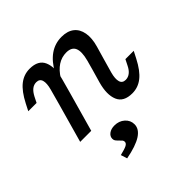

<svg xmlns="http://www.w3.org/2000/svg" viewBox="-169 -571 935 935"><g transform="rotate(-45 298.5 -103.5)"><path d="M140.2 -356.8Q123.3 -356.8 109.6 -346Q96 -335.2 84.8 -313.6L70 -284.2H12.8L30.9 -319.6Q59.7 -375.6 91.7 -400.9Q123.7 -426.1 163.6 -426.1Q223.1 -426.1 240.6 -384.5Q258.2 -342.9 239.4 -275.7L220.4 -206.7H144.2L164.7 -281.5Q174.3 -316.8 168.6 -336.8Q162.8 -356.8 140.2 -356.8ZM144.2 -206.7H220.4L162.2 0H86.1ZM345.6 -355.9Q314 -355.9 286.7 -338.2Q259.5 -320.5 238.2 -285.2L236.4 -322.7Q265.2 -375.4 301.7 -400.8Q338.1 -426.1 383.2 -426.1Q423.5 -426.1 448 -407.1Q472.4 -388 478.8 -352.4Q485.2 -316.8 471.6 -269.9L453.3 -206.7H377.1L390.4 -254.9Q403.9 -305.8 393.1 -330.9Q382.3 -355.9 345.6 -355.9ZM456.5 -56.6Q473.5 -56.6 487.5 -67.4Q501.5 -78.2 511.9 -99.8L526.7 -129.2H584L565.8 -93.8Q537 -37.8 505 -12.5Q473.1 12.7 433.2 12.7Q373.7 12.7 356.1 -28.9Q338.6 -70.5 357.3 -137.7L377.1 -206.7H453.3L432 -131.9Q422.4 -96.6 428.2 -76.6Q433.9 -56.6 456.5 -56.6ZM240.3 153.2Q240.3 146.8 236.7 142Q233.1 137.2 225 129.8Q215.4 120.3 211.3 114.6Q207.2 108.9 207.2 99.9Q207.2 83.5 222.1 72.4Q237.1 61.3 260.3 61.3Q291.6 61.3 312.8 80.1Q334 99 334 126.5Q334 159.1 298.7 181.9Q263.4 204.7 191.1 218.5L180.6 185.5Q214.5 177.4 227.4 170.6Q240.3 163.7 240.3 153.2Z"/></g></svg>

Font: Playfair Micro SmCond SmLight
Style: Italic
Weight: 360
Width: 4
Italic angle: -15.6°
Designer: Claus Eggers Sørensen
Foundry: Claus Eggers Sørensen
Version: Version 2.203;Glyphs 3.3 (3326)